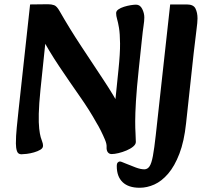

<svg xmlns="http://www.w3.org/2000/svg" viewBox="-20 -716 980 906"><path d="M81 12Q65 12 60 -3Q55 -18 55 -39Q55 -74 59 -113.5Q63 -153 67 -191L122 -695L206 -696Q223 -696 235.5 -691.5Q248 -687 261 -664Q309 -580 363.5 -497.5Q418 -415 468 -339.5Q518 -264 551 -202L517 -172L539 -387Q547 -464 546.5 -511Q546 -558 541.5 -584.5Q537 -611 532.5 -626Q528 -641 528 -654Q528 -664 538.5 -671.5Q549 -679 565 -684Q581 -689 596.5 -691.5Q612 -694 622 -694Q641 -694 651 -674Q661 -654 661 -634Q661 -617 657.5 -595Q654 -573 649 -524L635 -392Q625 -298 621.5 -238.5Q618 -179 618 -144Q618 -109 619.5 -87Q621 -65 621 -46Q621 -35 608.5 -24.5Q596 -14 577 -6Q558 2 539 6.5Q520 11 507 11Q495 11 488.5 2Q482 -7 483 -23Q484 -36 475.5 -56.5Q467 -77 456 -99Q445 -121 435 -137Q403 -195 356 -262Q309 -329 260 -402Q211 -475 171 -550L198 -552L171 -293Q164 -224 163 -179.5Q162 -135 165 -109Q168 -83 172 -69Q176 -55 179.5 -46.5Q183 -38 183 -28Q183 -17 170.5 -9.5Q158 -2 140.5 3Q123 8 106.5 10Q90 12 81 12ZM639 170Q586 170 558.5 143.5Q531 117 531 68Q531 55 536 50.5Q541 46 545 46Q550 46 555.5 48.5Q561 51 574 56Q598 66 621 74.5Q644 83 661 83Q676 83 685.5 69Q695 55 701.5 20Q708 -15 715 -78L783 -695H862Q893 -695 902.5 -675.5Q912 -656 912 -629Q912 -611 907 -574Q902 -537 894 -466L858 -134Q849 -49 826.5 9.5Q804 68 773.5 103.5Q743 139 708.5 154.5Q674 170 639 170Z"/></svg>

Font: Alkatra Medium
Style: Regular
Weight: 500
Designer: Suman Bhandary
Version: Version 1.100;gftools[0.9.22]